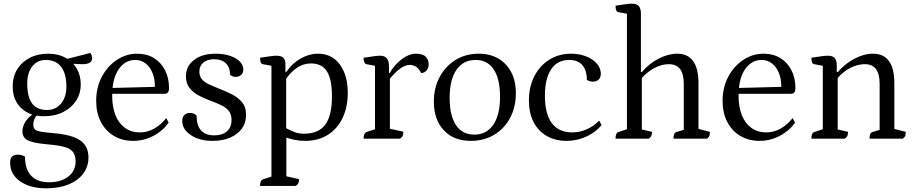

<svg xmlns="http://www.w3.org/2000/svg" viewBox="-20 -754 4979 1044"><path d="M232 270Q143 270 89 231.5Q35 193 35 130Q35 87 76 87Q87 87 97 89.5Q107 92 116 98Q116 166 149.5 201.5Q183 237 247 237Q312 237 351.5 206Q391 175 391 125Q391 93 378 74Q365 55 332 45.5Q299 36 239 31Q160 24 131 9Q102 -6 102 -40Q102 -69 121.5 -97Q141 -125 173 -141L188 -134Q175 -123 168 -108Q161 -93 161 -77Q161 -61 168.5 -52Q176 -43 199.5 -38.5Q223 -34 270 -30Q370 -22 415.5 9Q461 40 461 102Q461 152 432.5 190Q404 228 352.5 249Q301 270 232 270ZM218 -122Q142 -122 95.5 -166Q49 -210 49 -284Q49 -337 73.5 -377Q98 -417 141.5 -439.5Q185 -462 242 -462Q295 -462 334.5 -441Q374 -420 396.5 -382.5Q419 -345 419 -296Q419 -245 393.5 -206Q368 -167 323 -144.5Q278 -122 218 -122ZM236 -156Q283 -156 312 -191Q341 -226 341 -283Q341 -353 312.5 -390.5Q284 -428 228 -428Q183 -428 155.5 -393Q128 -358 128 -300Q128 -227 154.5 -191.5Q181 -156 236 -156ZM429 -405Q415 -405 396 -406Q377 -407 360 -409.5Q343 -412 333 -416L326 -429L471 -466Q476 -460 478.5 -452Q481 -444 481 -438Q481 -405 429 -405Z M705 12Q644 12 598.5 -15.5Q553 -43 528 -92Q503 -141 503 -205Q503 -278 533.5 -336Q564 -394 615 -428Q666 -462 726 -462Q778 -462 816.5 -438.5Q855 -415 877 -373Q899 -331 899 -276Q899 -257 892 -250.5Q885 -244 876 -244H561V-275L833 -282L822 -271Q824 -319 810.5 -354Q797 -389 772.5 -408.5Q748 -428 715 -428Q660 -428 625 -377Q590 -326 590 -233Q590 -173 607.5 -128.5Q625 -84 659 -59Q693 -34 741 -34Q781 -34 818 -54.5Q855 -75 884 -112L897 -87Q876 -57 845 -34.5Q814 -12 778.5 0Q743 12 705 12Z M1137 12Q1064 12 1017.5 -19.5Q971 -51 971 -95Q971 -118 983 -129Q995 -140 1013 -140Q1036 -140 1049 -125Q1049 -72 1073 -45Q1097 -18 1145 -18Q1189 -18 1214 -40Q1239 -62 1239 -102Q1239 -133 1223 -152Q1207 -171 1181 -183Q1155 -195 1125 -206Q1093 -218 1062 -234Q1031 -250 1011 -275.5Q991 -301 991 -339Q991 -394 1035 -428Q1079 -462 1153 -462Q1195 -462 1229 -451Q1263 -440 1283 -420.5Q1303 -401 1303 -376Q1303 -357 1291 -346.5Q1279 -336 1261 -336Q1245 -336 1231 -347Q1231 -388 1208 -410Q1185 -432 1145 -432Q1108 -432 1086 -414Q1064 -396 1064 -365Q1064 -339 1078.5 -322.5Q1093 -306 1117 -295Q1141 -284 1168 -273Q1203 -260 1237.5 -243Q1272 -226 1295 -199.5Q1318 -173 1318 -129Q1318 -86 1295 -54.5Q1272 -23 1231 -5.5Q1190 12 1137 12Z M1394 257Q1394 227 1410 221L1467 203L1456 220V-409L1468 -394L1409 -405Q1394 -408 1394 -440Q1432 -446 1451.5 -448.5Q1471 -451 1483 -451Q1509 -451 1520.5 -440Q1532 -429 1532 -405V-360L1529 -363H1537Q1569 -410 1615 -436Q1661 -462 1709 -462Q1759 -462 1795 -436Q1831 -410 1851 -362.5Q1871 -315 1871 -250Q1871 -171 1842.5 -112Q1814 -53 1762 -20.5Q1710 12 1639 12Q1610 12 1580 6Q1550 0 1523 -11L1537 -19V215L1525 202L1606 220Q1606 234 1602 242.5Q1598 251 1587 257ZM1633 -27Q1712 -27 1748.5 -76Q1785 -125 1785 -231Q1785 -323 1757.5 -366Q1730 -409 1672 -409Q1642 -409 1616.5 -397.5Q1591 -386 1569 -364.5Q1547 -343 1526 -313L1536 -336V-44L1526 -62Q1561 -43 1583.5 -35Q1606 -27 1633 -27Z M1957 0Q1957 -30 1973 -36L2030 -55L2019 -38V-409L2031 -394L1972 -405Q1965 -407 1961 -415.5Q1957 -424 1957 -440Q1996 -446 2015 -448.5Q2034 -451 2047 -451Q2071 -451 2083 -437.5Q2095 -424 2095 -393V-351L2089 -357H2099Q2126 -404 2165.5 -433Q2205 -462 2241 -462Q2279 -462 2295 -445.5Q2311 -429 2311 -404Q2311 -385 2299.5 -371Q2288 -357 2270 -357Q2256 -383 2241 -392Q2226 -401 2208 -401Q2180 -401 2149 -376Q2118 -351 2093 -316L2100 -335V-39L2086 -57L2173 -38Q2173 -23 2169.5 -15Q2166 -7 2155 0Z M2540 12Q2447 12 2393 -46Q2339 -104 2339 -201Q2339 -276 2370.5 -335Q2402 -394 2457 -428Q2512 -462 2583 -462Q2645 -462 2690 -435.5Q2735 -409 2760 -361Q2785 -313 2785 -248Q2785 -172 2754 -113.5Q2723 -55 2667.5 -21.5Q2612 12 2540 12ZM2559 -22Q2626 -22 2662.5 -76Q2699 -130 2699 -227Q2699 -324 2665 -376Q2631 -428 2566 -428Q2499 -428 2462 -374.5Q2425 -321 2425 -222Q2425 -125 2459.5 -73.5Q2494 -22 2559 -22Z M3061 12Q2999 12 2952.5 -15Q2906 -42 2881 -91Q2856 -140 2856 -207Q2856 -282 2885.5 -339.5Q2915 -397 2967 -429.5Q3019 -462 3085 -462Q3130 -462 3167 -447.5Q3204 -433 3225.5 -408Q3247 -383 3247 -353Q3247 -333 3235.5 -321.5Q3224 -310 3204 -310Q3195 -310 3187 -312.5Q3179 -315 3171 -319Q3171 -372 3146.5 -400Q3122 -428 3075 -428Q3011 -428 2977 -377.5Q2943 -327 2943 -233Q2943 -135 2980.5 -84.5Q3018 -34 3092 -34Q3132 -34 3169.5 -50.5Q3207 -67 3238 -98L3251 -74Q3230 -48 3199.5 -28.5Q3169 -9 3133.5 1.5Q3098 12 3061 12Z M3327 0Q3327 -32 3343 -36L3400 -55L3389 -38V-692L3401 -677L3342 -688Q3327 -691 3327 -723Q3365 -729 3384.5 -731.5Q3404 -734 3416 -734Q3442 -734 3453.5 -721Q3465 -708 3465 -679V-356L3460 -362H3470Q3509 -408 3561 -435Q3613 -462 3662 -462Q3778 -462 3778 -301V-43L3767 -56L3840 -37Q3840 -22 3837 -14.5Q3834 -7 3824 0H3642Q3642 -32 3658 -36L3708 -51L3698 -34V-299Q3698 -405 3617 -405Q3589 -405 3560.5 -394Q3532 -383 3508 -365Q3484 -347 3467 -326L3470 -336V-39L3458 -53L3525 -37Q3525 -22 3521.5 -14.5Q3518 -7 3507 0Z M4111 12Q4050 12 4004.5 -15.5Q3959 -43 3934 -92Q3909 -141 3909 -205Q3909 -278 3939.5 -336Q3970 -394 4021 -428Q4072 -462 4132 -462Q4184 -462 4222.5 -438.5Q4261 -415 4283 -373Q4305 -331 4305 -276Q4305 -257 4298 -250.5Q4291 -244 4282 -244H3967V-275L4239 -282L4228 -271Q4230 -319 4216.5 -354Q4203 -389 4178.5 -408.5Q4154 -428 4121 -428Q4066 -428 4031 -377Q3996 -326 3996 -233Q3996 -173 4013.5 -128.5Q4031 -84 4065 -59Q4099 -34 4147 -34Q4187 -34 4224 -54.5Q4261 -75 4290 -112L4303 -87Q4282 -57 4251 -34.5Q4220 -12 4184.5 0Q4149 12 4111 12Z M4392 0Q4392 -32 4408 -36L4465 -55L4454 -38V-409L4466 -394L4407 -405Q4392 -408 4392 -440Q4430 -446 4449.5 -448.5Q4469 -451 4482 -451Q4508 -451 4519 -438Q4530 -425 4530 -396V-359L4524 -362H4535Q4575 -408 4626.5 -435Q4678 -462 4727 -462Q4843 -462 4843 -301V-43L4831 -56L4905 -37Q4905 -22 4902 -14.5Q4899 -7 4889 0H4708Q4708 -32 4724 -36L4773 -51L4763 -34V-299Q4763 -405 4683 -405Q4653 -405 4623.5 -393.5Q4594 -382 4569 -362.5Q4544 -343 4527 -320L4535 -339V-39L4523 -53L4591 -37Q4591 -22 4587.5 -14.5Q4584 -7 4573 0Z"/></svg>

Font: Pitagon Serif
Style: Regular
Weight: 400
Designer: Travis Tran
Foundry: Pitagon
Version: Version 1.000;gftools[0.9.26]